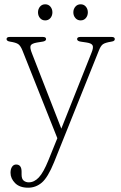

<svg xmlns="http://www.w3.org/2000/svg" viewBox="-20 -635 564 894"><path d="M205.5 111 247 8.5 84.5 -400Q75.5 -422.5 64.5 -429.8Q53.5 -437 27.5 -441Q10.5 -443.5 10.5 -453Q10.5 -463 25.5 -463H179.5Q194.5 -463 194.5 -453Q194.5 -443.5 177.5 -441L152.5 -437Q126.5 -432.5 122.5 -422.2Q118.5 -412 129 -386L265.5 -36L406.5 -390.5Q416 -413.5 411.2 -423.5Q406.5 -433.5 383.5 -437L356.5 -441Q339 -443.5 339 -453Q339 -463 354.5 -463H499.5Q514.5 -463 514.5 -453Q514.5 -449 511.5 -445.8Q508.5 -442.5 498 -441Q470 -436.5 459.5 -429.2Q449 -422 440.5 -400L231.5 121Q203 191 175 215Q147 239 111 239Q71.5 239 50.2 217.5Q29 196 29 169.5Q29 152 36.2 141.5Q43.5 131 55 131Q80.5 131 80.5 164.5V178Q80.5 198 90.2 206Q100 214 114 214Q139.5 214 161 191Q182.5 168 205.5 111ZM190.5 -540Q175.5 -540 166.2 -551Q157 -562 157 -577.5Q157 -593 166.2 -604Q175.5 -615 190.5 -615Q205.5 -615 214.8 -604Q224 -593 224 -577.5Q224 -562 214.8 -551Q205.5 -540 190.5 -540ZM355.5 -540Q340.5 -540 331 -551Q321.5 -562 321.5 -577.5Q321.5 -593 331 -604Q340.5 -615 355.5 -615Q370.5 -615 379.8 -604Q389 -593 389 -577.5Q389 -562 379.8 -551Q370.5 -540 355.5 -540Z"/></svg>

Font: Fraunces 9pt S050 Thin
Style: Regular
Weight: 100
Version: Version 1.000; ttfautohint (v1.8.3)